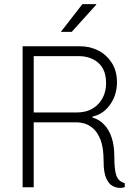

<svg xmlns="http://www.w3.org/2000/svg" viewBox="-20 -911 640 934"><path d="M562 3Q547 3 528.5 -6Q510 -15 497 -43Q484 -71 484 -127Q484 -193 469 -231Q454 -269 431.5 -287.5Q409 -306 388 -311Q367 -316 355 -316H144V0H90V-686H369Q418 -686 458.5 -665Q499 -644 524 -605Q549 -566 549 -511Q549 -449 515.5 -402Q482 -355 430 -344V-339Q463 -330 487 -304.5Q511 -279 523.5 -240.5Q536 -202 536 -153Q536 -83 546.5 -55.5Q557 -28 587 -20V-1Q586 0 579.5 1.5Q573 3 562 3ZM144 -364H354Q419 -364 457.5 -404.5Q496 -445 496 -507Q496 -572 458.5 -605Q421 -638 362 -638H144ZM276 -756 381 -891H448V-888L329 -756Z"/></svg>

Font: Chivo Mono Thin
Style: Regular
Weight: 250
Designer: Hector Gatti
Foundry: Omnibus-Type
Version: Version 1.008